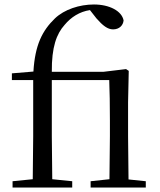

<svg xmlns="http://www.w3.org/2000/svg" viewBox="-20 -836 712 856"><path d="M467 0H630V-28L553 -36L551 -229V-380L554 -520L542 -528L442 -516H211C210 -626 232 -685 268 -725C297 -760 335 -784 381 -791L410 -754C438 -722 460 -705 484 -705C512 -705 529 -723 531 -745C523 -787 468 -816 399 -816C334 -816 267 -794 225 -754C169 -700 136 -636 129 -517L33 -509V-479H128V-229L126 -37L36 -28V0H302V-28L213 -37L211 -229V-479H467C469 -425 470 -373 470 -298V-229L468 -37L384 -28V0Z"/></svg>

Font: Noto Serif CJK TC
Style: Regular
Weight: 400
Designer: Ryoko NISHIZUKA 西塚涼子 (kana & ideographs); Frank Grießhammer (Latin, Greek & Cyrillic); Wenlong ZHANG 张文龙 (bopomofo); San
Foundry: Adobe
Version: Version 2.001;hotconv 1.1.0;makeotfexe 2.6.0